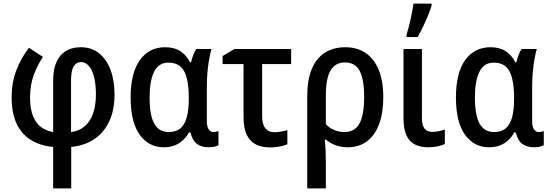

<svg xmlns="http://www.w3.org/2000/svg" viewBox="-20 -813 3074 1073"><path d="M220 -495Q187 -446 167.5 -390.5Q148 -335 148 -268Q148 -205 164.5 -164Q181 -123 210.5 -102Q240 -81 277 -75V-361Q277 -454 317.5 -501.5Q358 -549 432 -549Q492 -549 534 -515Q576 -481 598 -422Q620 -363 620 -285Q620 -195 589 -131.5Q558 -68 503 -33Q448 2 378 8V240H277V8Q208 2 155.5 -29Q103 -60 74 -119.5Q45 -179 45 -271Q45 -351 71 -419.5Q97 -488 142 -546ZM433 -466Q407 -466 392 -442.5Q377 -419 377 -362V-75Q419 -80 450.5 -105Q482 -130 499 -175.5Q516 -221 516 -284Q516 -341 506 -381.5Q496 -422 477 -444Q458 -466 433 -466Z M923 -75Q963 -75 987.5 -95Q1012 -115 1023.5 -156.5Q1035 -198 1035 -261V-268Q1035 -365 1009.5 -414Q984 -463 921 -463Q867 -463 841.5 -412.5Q816 -362 816 -267Q816 -170 842 -122.5Q868 -75 923 -75ZM895 10Q811 10 760.5 -60.5Q710 -131 710 -268Q710 -405 761.5 -477Q813 -549 903 -549Q953 -549 986.5 -528Q1020 -507 1042 -465H1048Q1052 -484 1059.5 -504.5Q1067 -525 1077 -539H1162Q1155 -517 1149 -483Q1143 -449 1139.5 -410Q1136 -371 1136 -333V-136Q1136 -104 1146.5 -89.5Q1157 -75 1173 -75Q1180 -75 1188.5 -77Q1197 -79 1201 -80V-2Q1197 1 1188 4Q1179 7 1168 8.5Q1157 10 1148 10Q1106 10 1081 -8.5Q1056 -27 1044 -73H1036Q1023 -49 1003 -30Q983 -11 956.5 -0.5Q930 10 895 10Z M1607 -539V-455H1445V-165Q1445 -117 1463.5 -95.5Q1482 -74 1513 -74Q1532 -74 1551 -77.5Q1570 -81 1586 -86V-7Q1571 0 1544.5 5.5Q1518 11 1490 11Q1446 11 1412.5 -4.5Q1379 -20 1360 -57.5Q1341 -95 1341 -159V-455H1224V-500L1290 -539Z M2122 -270Q2122 -182 2098.5 -119Q2075 -56 2030.5 -23Q1986 10 1922 10Q1887 10 1855.5 -1.5Q1824 -13 1801 -33H1795Q1798 -8 1799.5 27.5Q1801 63 1801 100V240H1697V-275Q1697 -364 1721.5 -425Q1746 -486 1794 -517.5Q1842 -549 1911 -549Q1975 -549 2022.5 -517.5Q2070 -486 2096 -423.5Q2122 -361 2122 -270ZM1908 -464Q1854 -464 1827.5 -419.5Q1801 -375 1801 -281V-119Q1821 -97 1848.5 -86Q1876 -75 1905 -75Q1963 -75 1989 -123Q2015 -171 2015 -270Q2015 -370 1990 -417Q1965 -464 1908 -464Z M2338 -153Q2338 -113 2352.5 -94.5Q2367 -76 2395 -76Q2414 -76 2433.5 -80Q2453 -84 2466 -89V-9Q2450 0 2425 5Q2400 10 2372 10Q2331 10 2300 -5Q2269 -20 2252 -55.5Q2235 -91 2235 -152V-539H2338ZM2252 -620Q2257 -635 2263 -657.5Q2269 -680 2274.5 -705Q2280 -730 2284.5 -753.5Q2289 -777 2291 -793H2392V-782Q2385 -758 2372.5 -727.5Q2360 -697 2345 -665.5Q2330 -634 2314 -606H2252Z M2741 -75Q2781 -75 2805.5 -95Q2830 -115 2841.5 -156.5Q2853 -198 2853 -261V-268Q2853 -365 2827.5 -414Q2802 -463 2739 -463Q2685 -463 2659.5 -412.5Q2634 -362 2634 -267Q2634 -170 2660 -122.5Q2686 -75 2741 -75ZM2713 10Q2629 10 2578.5 -60.5Q2528 -131 2528 -268Q2528 -405 2579.5 -477Q2631 -549 2721 -549Q2771 -549 2804.5 -528Q2838 -507 2860 -465H2866Q2870 -484 2877.5 -504.5Q2885 -525 2895 -539H2980Q2973 -517 2967 -483Q2961 -449 2957.5 -410Q2954 -371 2954 -333V-136Q2954 -104 2964.5 -89.5Q2975 -75 2991 -75Q2998 -75 3006.5 -77Q3015 -79 3019 -80V-2Q3015 1 3006 4Q2997 7 2986 8.5Q2975 10 2966 10Q2924 10 2899 -8.5Q2874 -27 2862 -73H2854Q2841 -49 2821 -30Q2801 -11 2774.5 -0.5Q2748 10 2713 10Z"/></svg>

Font: Noto Sans Display SemiCondensed Medium
Style: Regular
Weight: 500
Width: 4
Designer: Monotype Design Team
Foundry: Monotype Imaging Inc.
Version: Version 2.003